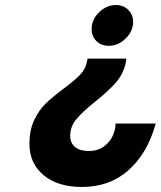

<svg xmlns="http://www.w3.org/2000/svg" viewBox="-20 -498 638 763"><path d="M509 -411Q509 -374 479.5 -345Q450 -316 412 -316Q382 -316 363 -335Q344 -354 344 -382Q344 -420 373.5 -449Q403 -478 441 -478Q471 -478 490 -458.5Q509 -439 509 -411ZM481 -255Q472 -206 441 -170.5Q410 -135 357 -93Q307 -53 283 -24Q259 5 259 42Q259 70 278 86Q297 102 332 102Q369 102 393 84Q417 66 428 41.5Q439 17 439 -4V-7H598V-4Q565 113 490 179Q415 245 306 245Q209 245 153 198Q97 151 97 74Q97 19 116 -21Q135 -61 162 -87Q189 -113 232 -145Q275 -177 297.5 -200Q320 -223 326 -255L328 -265H482Z"/></svg>

Font: Be Vietnam ExtraBold
Style: Italic
Weight: 800
Italic angle: -9.778°
Designer: Gabriel Lam
Foundry: TypeRant
Version: Version 3.000